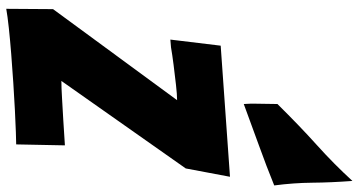

<svg xmlns="http://www.w3.org/2000/svg" viewBox="-280 -848 1120 599"><g transform="rotate(90 279.5 -549.0)"><path d="M8 -9 9 -155 293 -542Q276 -542 245 -538.5Q214 -535 182.5 -531Q151 -527 128 -523L104 -521L123 -678L532 -707L506 -569L233 -181Q253 -181 286.5 -183Q320 -185 356 -187Q392 -189 434 -192L431 -40Q422 -40 393 -39Q364 -38 324.5 -36Q285 -34 239 -31Q193 -28 149 -24.5Q105 -21 67.5 -17Q30 -13 8 -9ZM305 -750Q304 -761 304 -770Q304 -779 304 -788Q304 -804 304.5 -820.5Q305 -837 305 -855Q373 -924 433 -978Q493 -1032 545 -1089Q550 -1022 550.5 -964Q551 -906 559 -845Q500 -821 432 -796.5Q364 -772 305 -750Z"/></g></svg>

Font: Bangers
Style: Regular
Weight: 400
Designer: vernon adams
Foundry: Vernon Adams
Version: Version 2.000